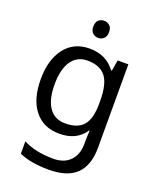

<svg xmlns="http://www.w3.org/2000/svg" viewBox="-174 -838 963 1180"><g transform="rotate(20 307.5 -248.5)"><path d="M275 -546Q328 -546 370.5 -526Q413 -506 443 -465H448L460 -536H530V9Q530 124 471.5 182Q413 240 290 240Q172 240 97 206V125Q176 167 295 167Q364 167 403.5 126.5Q443 86 443 16V-5Q443 -17 444 -39.5Q445 -62 446 -71H442Q388 10 276 10Q172 10 113.5 -63Q55 -136 55 -267Q55 -395 113.5 -470.5Q172 -546 275 -546ZM287 -472Q220 -472 183 -418.5Q146 -365 146 -266Q146 -167 182.5 -114.5Q219 -62 289 -62Q370 -62 407 -105.5Q444 -149 444 -246V-267Q444 -377 406 -424.5Q368 -472 287 -472ZM300 -737Q320 -737 335.5 -723.5Q351 -710 351 -681Q351 -653 335.5 -639Q320 -625 300 -625Q278 -625 263 -639Q248 -653 248 -681Q248 -710 263 -723.5Q278 -737 300 -737Z"/></g></svg>

Font: Noto IKEA Arabic
Style: Regular
Weight: 400
Designer: Monotype Design Team
Foundry: Monotype Imaging Inc.
Version: Version 1.200